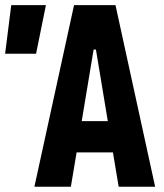

<svg xmlns="http://www.w3.org/2000/svg" viewBox="-20 -713 626 733"><path d="M111.3 0H250.5L272.5 -131.3H411.1L433.1 0H572.3L420.9 -693.4H262.7ZM-0.5 -507.8H117.7L155.3 -693.4H22.9ZM292 -250.5 337.4 -523.9H346.2L391.6 -250.5Z"/></svg>

Font: CaskaydiaCove Nerd Font
Style: Bold
Weight: 700
Designer: Aaron Bell
Foundry: Saja Typeworks
Version: Version 2111.1;Nerd Fonts 2.3.0